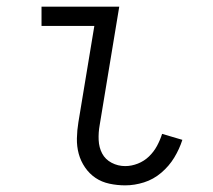

<svg xmlns="http://www.w3.org/2000/svg" viewBox="-20 -550 640 578"><path d="M357 8Q333 8 309.5 3Q286 -2 267.5 -14.5Q249 -27 236 -46Q223 -65 217 -87Q211 -109 211.5 -133.5Q212 -158 216 -182L264 -472H105V-530H339L280 -173Q276 -151 277 -128.5Q278 -106 287.5 -88Q297 -70 316 -60Q335 -50 357 -50Q376 -50 395 -57.5Q414 -65 428.5 -79Q443 -93 452.5 -110.5Q462 -128 468 -147L529 -129Q520 -101 504.5 -75.5Q489 -50 465.5 -30Q442 -10 413.5 -1Q385 8 357 8Z"/></svg>

Font: Iosevka Curly Slab LtEx
Style: Italic
Weight: 300
Width: 7
Italic angle: -9°
Monospace: yes
Designer: Belleve Invis
Foundry: Belleve Invis
Version: Version 11.1.0; ttfautohint (v1.8.3)